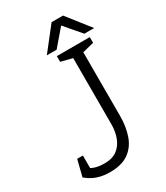

<svg xmlns="http://www.w3.org/2000/svg" viewBox="-207 -924 881 1019"><g transform="rotate(-30 233.0 -414.5)"><path d="M351 -224Q351 -160 333 -107Q315 -54 272.5 -23Q230 8 156 8Q127 8 102 2.5Q77 -3 55.5 -14Q34 -25 15 -41L42 -83Q65 -67 90.5 -57Q116 -47 156 -47Q203 -47 232.5 -69.5Q262 -92 275.5 -129Q289 -166 289 -208V-667H351ZM219 -667H299V-612L219 -632ZM341 -612V-667H421V-632ZM75 -141V-41H15L40 -141ZM285 -837H355L465 -697H405ZM355 -837 235 -697H175L285 -837Z"/></g></svg>

Font: Epunda Slab Light
Style: Regular
Weight: 300
Designer: Simon Atzbach
Foundry: typofactur
Version: Version 1.102